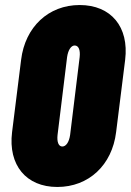

<svg xmlns="http://www.w3.org/2000/svg" viewBox="-20 -732 520 764"><path d="M208 12C333 12 426 -75 442 -206L478 -494C494 -625 422 -712 297 -712C173 -712 80 -625 64 -494L28 -206C12 -75 84 12 208 12ZM228 -149C213 -149 206 -167 209 -195L247 -505C251 -533 263 -551 277 -551C293 -551 300 -533 297 -505L259 -195C255 -167 243 -149 228 -149Z"/></svg>

Font: Barlow Condensed Black
Style: Italic
Weight: 900
Width: 3
Italic angle: -7°
Designer: Jeremy Tribby
Foundry: Tribby Type
Version: Version 1.422;hotconv 1.0.109;makeotfexe 2.5.65596